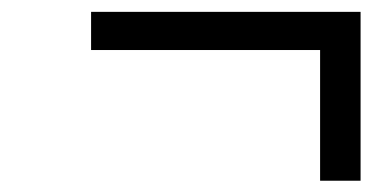

<svg xmlns="http://www.w3.org/2000/svg" viewBox="-20 -486 672 332"><path d="M533.5 -173.5V-399.5H137.5V-465.5H603.5V-173.5Z"/></svg>

Font: Overpass Light
Style: Italic
Weight: 300
Italic angle: -10°
Designer: Delve Withrington, Dave Bailey, Thomas Jockin
Foundry: Delve Fonts LLC
Version: Version 4.000; ttfautohint (v1.8.3)